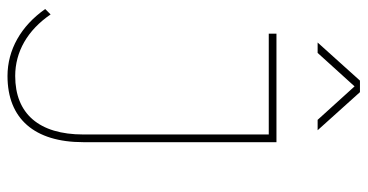

<svg xmlns="http://www.w3.org/2000/svg" viewBox="-248 -708 956 499"><g transform="rotate(90 229.5 -458.0)"><path d="M189 -916 90 -806H117L204 -902L291 -806H318L219 -916ZM349 -197V-699H67V-679H329V-197C329 -82 275 -20 177 -20C114 -20 58 -52 17 -112L3 -98C47 -35 109 0 177 0C288 0 349 -70 349 -197Z"/></g></svg>

Font: Montserrat Thin
Style: Regular
Weight: 250
Designer: Julieta Ulanovsky
Foundry: Julieta Ulanovsky
Version: Version 4.000